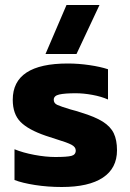

<svg xmlns="http://www.w3.org/2000/svg" viewBox="-20 -738 519 768"><path d="M246 -718H378L286 -522H162ZM38 -18V-141Q72 -127 117.5 -118.5Q163 -110 201 -110Q248 -110 265.5 -114.5Q283 -119 283 -136Q283 -150 266 -159Q249 -168 206 -181L163 -195Q93 -219 62 -250.5Q31 -282 31 -339Q31 -484 251 -484Q294 -484 338 -477.5Q382 -471 412 -461V-340Q385 -352 349.5 -358.5Q314 -365 283 -365Q239 -365 217 -360Q195 -355 195 -339Q195 -325 209 -318.5Q223 -312 263 -300Q283 -295 304 -288Q360 -271 391 -251.5Q422 -232 435 -205Q448 -178 448 -137Q448 -65 391.5 -27.5Q335 10 227 10Q171 10 120 2Q69 -6 38 -18Z"/></svg>

Font: Kanit SemiBold
Style: Regular
Weight: 600
Designer: Katatrad Team
Foundry: CadsonDemak
Version: Version 1.030